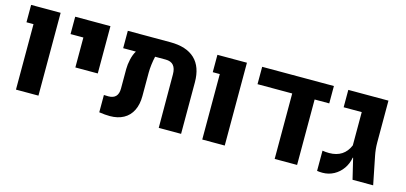

<svg xmlns="http://www.w3.org/2000/svg" viewBox="-56 -945 2774 1313"><g transform="rotate(15 1331.0 -288.5)"><path d="M85.4 -463.4H35.6V-586.4H244.6V0H85.4Z M438.5 -463.4H347.7V-586.4H597.2V-251.5H438.5Z M1254.4 -364.3V0H1096.2L1095.2 -377.9Q1095.2 -463.4 1021.5 -463.4H946.3Q939.9 -436 936 -404.5Q932.1 -373 932.1 -346.2V-180.7Q932.1 -121.1 910.6 -78.4Q889.2 -35.6 848.6 -13.4Q808.1 8.8 751.5 8.8Q718.8 8.8 675.8 2.4V-120.1Q696.3 -119.1 707.5 -119.1Q777.3 -119.1 777.3 -192.9V-331.5Q777.3 -362.8 785.6 -399.9Q793.9 -437 810.1 -463.4H720.2V-586.4H1021Q1135.7 -586.4 1195.1 -530.3Q1254.4 -474.1 1254.4 -364.3Z M1404.3 -463.4H1354.5V-586.4H1563.5V0H1404.3Z M2179.2 -586.4V-463.4H2075.7V0H1917V-463.4H1671.4V-586.4Z M2218.3 3.9V-139.2Q2241.2 -135.3 2266.1 -135.3Q2371.1 -135.7 2409.2 -228V-463.4H2281.2V-586.4H2565.4V-290Q2565.4 -242.7 2575.2 -195.3L2614.3 0H2468.3L2433.1 -146.5H2430.2Q2422.9 -103 2398.4 -68.1Q2374 -33.2 2337.2 -13.2Q2300.3 6.8 2256.8 6.8Q2236.8 6.8 2218.3 3.9Z"/></g></svg>

Font: Heebo ExtraBold
Style: Regular
Weight: 800
Designer: Oded Ezer
Foundry: Meir Sadan
Version: Version 2.001; ttfautohint (v1.5.14-ce02) -l 8 -r 50 -G 200 